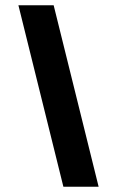

<svg xmlns="http://www.w3.org/2000/svg" viewBox="-20 -710 445 730"><path d="M50 -690H184L355 0H221Z"/></svg>

Font: Trochut
Style: Bold
Weight: 700
Designer: Andreu Balius
Foundry: Andreu Balius
Version: Version 1.001